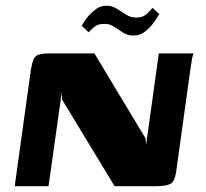

<svg xmlns="http://www.w3.org/2000/svg" viewBox="-20 -645 712 665"><path d="M31 0 87 -404Q91 -427 96 -439Q101 -451 113.5 -455.5Q126 -460 152 -460H307L484 -166L486 -143L530 -460H651Q649 -458 646.5 -447.5Q644 -437 642.5 -424.5Q641 -412 639 -402L590 -49Q585 -16 570 -8Q555 0 518 0H377L195 -300L194 -325L148 0ZM444 -522Q424 -521 407 -531.5Q390 -542 374 -553Q358 -564 337 -562Q318 -562 305 -550.5Q292 -539 287 -533L263 -556Q264 -557 270 -567.5Q276 -578 287.5 -591Q299 -604 314 -614.5Q329 -625 347 -625Q367 -626 383.5 -615.5Q400 -605 416.5 -594.5Q433 -584 452 -584Q474 -584 488 -596.5Q502 -609 508 -618L532 -596Q531 -596 524.5 -584.5Q518 -573 506 -558.5Q494 -544 478.5 -533Q463 -522 444 -522Z"/></svg>

Font: Genos
Style: Bold Italic
Weight: 700
Italic angle: -8°
Version: Version 1.010